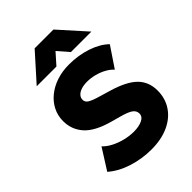

<svg xmlns="http://www.w3.org/2000/svg" viewBox="-269 -1050 1181 1181"><g transform="rotate(-45 321.0 -460.0)"><path d="M330 15Q248 15 170.8 -9.5Q93.5 -34 40 -80.5L126 -216.5Q147.5 -193 181.8 -175.5Q216 -158 255 -148.5Q294 -139 330 -139Q375.5 -139 404.8 -153.2Q434 -167.5 434 -194.5Q434 -218.5 412.2 -234.2Q390.5 -250 332 -265.5L276 -281Q165 -311.5 116.8 -365Q68.5 -418.5 68.5 -493Q68.5 -540.5 88.8 -580.8Q109 -621 145.8 -651Q182.5 -681 232.2 -697.5Q282 -714 340 -714Q422 -714 492.8 -690.2Q563.5 -666.5 606.5 -624.5L517.5 -492Q499 -512.5 471.2 -527.8Q443.5 -543 410.5 -551.8Q377.5 -560.5 344 -560.5Q314.5 -560.5 292.2 -553Q270 -545.5 258 -532.2Q246 -519 246 -501.5Q246 -486.5 255.5 -476.5Q265 -466.5 287.5 -457.5Q310 -448.5 348.5 -437.5L404.5 -421Q515 -388.5 564 -340Q613 -291.5 613 -215Q613 -147 578.2 -95Q543.5 -43 479.8 -14Q416 15 330 15ZM105.5 -759.5 261.5 -933.5H425L581 -759.5H403L340.5 -831L277 -759.5Z"/></g></svg>

Font: Geologica Roman ExtraBold
Style: Regular
Weight: 800
Designer: Sindre Bremnes, Frode Helland
Foundry: Monokrom Skriftforlag AS
Version: Version 1.010;gftools[0.9.28]